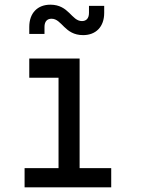

<svg xmlns="http://www.w3.org/2000/svg" viewBox="-20 -800 640 820"><path d="M335 -650C389 -650 425 -685 425 -745V-775H360V-745C360 -721 348 -710 330 -710C285 -710 275 -780 195 -780C141 -780 105 -745 105 -685V-655H170V-685C170 -709 182 -720 200 -720C245 -720 255 -650 335 -650ZM455 0V-82H320V-550H105V-468H230V-82H85V0Z"/></svg>

Font: Tekne LDO
Style: Regular
Weight: 400
Monospace: yes
Designer: Alessio Laiso, Mario Rullo, Paolo Rosset
Foundry: Alessio Laiso
Version: Version 1.000;hotconv 1.0.109;makeotfexe 2.5.65596